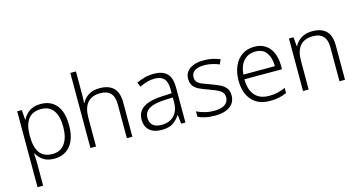

<svg xmlns="http://www.w3.org/2000/svg" viewBox="-96 -1294 3541 1878"><g transform="rotate(-15 1674.0 -355.0)"><path d="M327 -635Q429 -635 486 -566Q543 -497 543 -362Q543 -227 483.5 -155Q424 -83 321 -83Q251 -83 208 -113Q165 -143 145 -185H141Q143 -160 144 -130.5Q145 -101 145 -76V143H88V-625H135L142 -526H145Q165 -569 209 -602Q253 -635 327 -635ZM319 -586Q230 -586 188 -530Q146 -474 145 -369V-359Q145 -245 186.5 -188.5Q228 -132 315 -132Q397 -132 440.5 -193.5Q484 -255 484 -363Q484 -470 442.5 -528Q401 -586 319 -586Z M744 -610Q744 -589 743 -570Q742 -551 740 -533H744Q765 -577 810.5 -606Q856 -635 924 -635Q1016 -635 1064 -588Q1112 -541 1112 -441V-93H1056V-437Q1056 -513 1021 -549.5Q986 -586 919 -586Q744 -586 744 -383V-93H687V-853H744Z M1471 -634Q1561 -634 1605 -590Q1649 -546 1649 -451V-93H1606L1596 -183H1593Q1564 -138 1522.5 -110.5Q1481 -83 1407 -83Q1330 -83 1286 -121.5Q1242 -160 1242 -232Q1242 -312 1307 -353.5Q1372 -395 1496 -400L1593 -405V-442Q1593 -520 1561.5 -553Q1530 -586 1469 -586Q1428 -586 1390 -575Q1352 -564 1314 -546L1296 -592Q1334 -610 1378.5 -622Q1423 -634 1471 -634ZM1503 -358Q1401 -353 1351.5 -322.5Q1302 -292 1302 -232Q1302 -182 1332.5 -156.5Q1363 -131 1417 -131Q1500 -131 1546 -178.5Q1592 -226 1593 -310V-362Z M2154 -234Q2154 -162 2100 -122.5Q2046 -83 1948 -83Q1892 -83 1849 -92.5Q1806 -102 1777 -117V-172Q1812 -154 1857 -142.5Q1902 -131 1949 -131Q2027 -131 2062.5 -157.5Q2098 -184 2098 -230Q2098 -274 2061 -297.5Q2024 -321 1952 -346Q1902 -363 1864.5 -380.5Q1827 -398 1806 -425Q1785 -452 1785 -499Q1785 -563 1837 -599Q1889 -635 1976 -635Q2024 -635 2065.5 -626Q2107 -617 2142 -602L2121 -555Q2090 -568 2051 -577.5Q2012 -587 1973 -587Q1910 -587 1875 -565Q1840 -543 1840 -501Q1840 -469 1857 -450.5Q1874 -432 1906 -419Q1938 -406 1984 -390Q2032 -373 2070 -355Q2108 -337 2131 -309Q2154 -281 2154 -234Z M2490 -635Q2558 -635 2603.5 -603.5Q2649 -572 2672.5 -517Q2696 -462 2696 -391V-352H2316Q2316 -246 2365.5 -189.5Q2415 -133 2507 -133Q2556 -133 2593 -141.5Q2630 -150 2674 -169V-117Q2634 -99 2595 -91Q2556 -83 2505 -83Q2385 -83 2321 -156Q2257 -229 2257 -355Q2257 -436 2284.5 -499Q2312 -562 2364 -598.5Q2416 -635 2490 -635ZM2489 -587Q2416 -587 2370.5 -538Q2325 -489 2318 -399H2637Q2637 -483 2600.5 -535Q2564 -587 2489 -587Z M3078 -635Q3169 -635 3217 -588Q3265 -541 3265 -441V-93H3209V-437Q3209 -513 3174 -549.5Q3139 -586 3072 -586Q2897 -586 2897 -383V-93H2840V-625H2886L2894 -533H2898Q2919 -577 2965 -606Q3011 -635 3078 -635Z"/></g></svg>

Font: Noto Sans Kannada UI Light
Style: Regular
Weight: 300
Designer: Jelle Bosma - Monotype Design Team
Foundry: Monotype Imaging Inc.
Version: Version 2.005; ttfautohint (v1.8.4.7-5d5b)